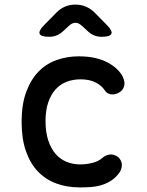

<svg xmlns="http://www.w3.org/2000/svg" viewBox="-20 -805 640 835"><path d="M74 -275Q74 -351 94 -405Q114 -459 147.5 -493.5Q181 -528 226.5 -544Q272 -560 322 -560Q362 -560 393 -553Q424 -546 447.5 -533.5Q471 -521 487 -506Q503 -491 512 -475Q525 -450 520 -431Q515 -412 497 -402Q479 -392 461.5 -395Q444 -398 435 -413Q423 -432 396.5 -446Q370 -460 330 -460Q297 -460 269 -449Q241 -438 221 -415.5Q201 -393 189.5 -359Q178 -325 178 -278Q178 -231 189.5 -195.5Q201 -160 221 -136.5Q241 -113 269 -101.5Q297 -90 328 -90Q355 -90 381.5 -96.5Q408 -103 425 -118Q439 -131 458 -133Q477 -135 495 -121Q501 -115 505.5 -106.5Q510 -98 510 -88Q510 -78 506 -67Q502 -56 492 -45Q477 -27 458 -16Q439 -5 418 1Q397 7 374 8.5Q351 10 327 10Q271 10 225 -7Q179 -24 145.5 -58.5Q112 -93 93 -147Q74 -201 74 -275ZM194 -645Q158 -645 152.5 -658Q147 -671 172 -696L226 -751Q243 -768 263.5 -776.5Q284 -785 308 -785Q332 -785 352.5 -776.5Q373 -768 391 -751L444 -697Q470 -671 464.5 -658Q459 -645 422 -645Q404 -645 388.5 -651.5Q373 -658 360 -671L338 -691Q323 -706 308 -706Q293 -706 278 -691L255 -670Q243 -658 227.5 -651.5Q212 -645 194 -645Z"/></svg>

Font: Maple Mono NL Medium
Style: Regular
Weight: 500
Monospace: yes
Designer: subframe7536
Version: Version 7.000